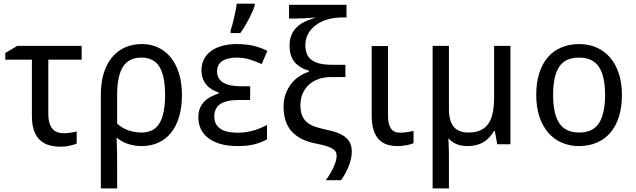

<svg xmlns="http://www.w3.org/2000/svg" viewBox="-20 -786 3463 1046"><path d="M424.8 -536.1V-460.9H243.2V-165Q243.2 -136.2 249.3 -116.2Q255.4 -96.2 266.4 -83.7Q277.3 -71.3 292.5 -65.7Q307.6 -60.1 325.2 -60.1Q334 -60.1 344.2 -60.8Q354.5 -61.5 364.3 -63Q374 -64.5 382.8 -66.2Q391.6 -67.9 397.9 -69.8V-3.9Q391.6 -1 382.1 2Q372.6 4.9 361.3 7.6Q350.1 10.3 337.2 11.7Q324.2 13.2 311 13.2Q279.8 13.2 251.2 6.1Q222.7 -1 200.9 -19.8Q179.2 -38.6 166.5 -71.3Q153.8 -104 153.8 -154.8V-460.9H8.8V-497.1L74.2 -536.1Z M971.2 -269Q971.2 -202.1 955.8 -150.1Q940.4 -98.1 911.9 -62.7Q883.3 -27.3 842.5 -8.8Q801.8 9.8 751 9.8Q714.4 9.8 679.4 -1.2Q644.5 -12.2 618.2 -34.2H615.2Q615.7 -13.2 616.7 9.3Q617.7 28.3 617.9 52Q618.2 75.7 618.2 98.1V240.2H529.3V-269Q529.3 -335.4 545.2 -387Q561 -438.5 590.3 -473.9Q619.6 -509.3 660.9 -527.6Q702.1 -545.9 753.4 -545.9Q800.8 -545.9 840.6 -527.6Q880.4 -509.3 909.4 -473.9Q938.5 -438.5 954.8 -387Q971.2 -335.4 971.2 -269ZM750 -472.2Q683.1 -472.2 651.4 -424.3Q619.6 -376.5 618.2 -278.8V-112.8Q644.5 -87.9 679.4 -75.9Q714.4 -64 751 -64Q819.3 -64 849.4 -115.5Q879.4 -167 879.4 -269Q879.4 -371.1 848.9 -421.6Q818.4 -472.2 750 -472.2Z M1342.8 -315.9V-241.2H1279.8Q1212.4 -241.2 1179.9 -219Q1147.5 -196.8 1147.5 -150.9Q1147.5 -126 1157.5 -109.1Q1167.5 -92.3 1184.6 -82Q1201.7 -71.8 1225.1 -67.4Q1248.5 -63 1275.4 -63Q1300.3 -63 1322.8 -66.7Q1345.2 -70.3 1365 -76.2Q1384.8 -82 1402.1 -89.6Q1419.4 -97.2 1434.6 -105V-26.9Q1405.8 -10.3 1367.2 -0.2Q1328.6 9.8 1275.4 9.8Q1220.2 9.8 1179.7 -2.2Q1139.2 -14.2 1112.8 -35.2Q1086.4 -56.2 1073.5 -84.7Q1060.5 -113.3 1060.5 -146Q1060.5 -176.3 1069.8 -197.8Q1079.1 -219.2 1094.5 -234.4Q1109.9 -249.5 1129.9 -259.5Q1149.9 -269.5 1171.4 -276.9V-282.2Q1150.4 -289.1 1133.3 -299.6Q1116.2 -310.1 1103.8 -325.2Q1091.3 -340.3 1084.5 -359.9Q1077.6 -379.4 1077.6 -403.8Q1077.6 -438 1091.8 -464.6Q1106 -491.2 1131.6 -509.3Q1157.2 -527.3 1192.4 -536.6Q1227.5 -545.9 1269.5 -545.9Q1295.4 -545.9 1317.4 -543.7Q1339.4 -541.5 1359.4 -536.9Q1379.4 -532.2 1398.2 -525.4Q1417 -518.6 1436.5 -508.8L1405.8 -437Q1369.1 -453.6 1337.6 -462.9Q1306.2 -472.2 1271.5 -472.2Q1218.8 -472.2 1190.7 -453.4Q1162.6 -434.6 1162.6 -397Q1162.6 -375 1172.1 -359.4Q1181.6 -343.8 1199.2 -334.2Q1216.8 -324.7 1241.2 -320.3Q1265.6 -315.9 1295.4 -315.9ZM1236.3 -619.1Q1241.2 -633.8 1246.1 -652.6Q1251 -671.4 1255.6 -691.2Q1260.3 -710.9 1264.2 -730.5Q1268.1 -750 1270 -766.1H1367.2V-755.9Q1364.3 -744.1 1356.2 -725.1Q1348.1 -706.1 1337.2 -684.8Q1326.2 -663.6 1313.5 -642.6Q1300.8 -621.6 1289.1 -606H1236.3Z M1861.8 -433.1V-366.2H1782.7Q1743.2 -366.2 1712.2 -354.2Q1681.2 -342.3 1659.9 -321.5Q1638.7 -300.8 1627.7 -273.2Q1616.7 -245.6 1616.7 -213.9Q1616.7 -175.8 1627.7 -152.3Q1638.7 -128.9 1659.2 -114.5Q1679.7 -100.1 1709 -91.8Q1738.3 -83.5 1774.9 -75.2Q1809.6 -67.9 1832.8 -56.6Q1856 -45.4 1870.1 -31Q1884.3 -16.6 1890.4 1Q1896.5 18.6 1896.5 39.1Q1896.5 61 1891.4 82.5Q1886.2 104 1877.9 124Q1869.6 144 1859.1 162.4Q1848.6 180.7 1837.9 195.8H1754.9Q1766.6 180.2 1777.1 162.6Q1787.6 145 1795.9 127.4Q1804.2 109.9 1809.1 93.5Q1814 77.1 1814 63Q1814 53.2 1810.5 44.2Q1807.1 35.2 1795.4 26.9Q1783.7 18.6 1761.5 11Q1739.3 3.4 1701.7 -3.9Q1614.7 -20.5 1569.8 -69.1Q1524.9 -117.7 1524.9 -206.1Q1524.9 -243.7 1536.4 -274.7Q1547.9 -305.7 1566.9 -329.8Q1585.9 -354 1610.8 -370.4Q1635.7 -386.7 1662.6 -395V-400.9Q1613.3 -414.6 1585.4 -447.3Q1557.6 -480 1557.6 -537.1Q1557.6 -572.3 1568.6 -597.2Q1579.6 -622.1 1598.9 -639.9Q1618.2 -657.7 1644.3 -669.7Q1670.4 -681.6 1700.7 -690.9Q1684.1 -689.5 1665 -688Q1648.9 -687 1628.2 -686Q1607.4 -685.1 1585 -685.1H1554.7V-759.8H1867.7V-690.9H1840.8Q1805.2 -690.9 1769.8 -681.6Q1734.4 -672.4 1706.3 -653.3Q1678.2 -634.3 1660.9 -605.7Q1643.6 -577.1 1643.6 -539.1Q1643.6 -513.2 1651.4 -493.4Q1659.2 -473.6 1676.3 -460.2Q1693.4 -446.8 1721.2 -439.9Q1749 -433.1 1788.6 -433.1Z M2093.8 -535.2V-158.2Q2093.8 -110.8 2109.1 -86.9Q2124.5 -63 2159.7 -63Q2168.5 -63 2179.4 -64Q2190.4 -64.9 2200.7 -66.4Q2210.9 -67.9 2219.7 -69.8Q2228.5 -71.8 2232.9 -73.2V-5.9Q2226.6 -2.9 2216.6 0Q2206.5 2.9 2194.8 5.1Q2183.1 7.3 2170.4 8.5Q2157.7 9.8 2146 9.8Q2115.7 9.8 2089.8 2Q2064 -5.9 2045.2 -24.9Q2026.4 -43.9 2015.6 -76.4Q2004.9 -108.9 2004.9 -158.2V-535.2Z M2425.8 -190.9Q2425.8 -127.4 2451.7 -95.7Q2477.5 -64 2531.7 -64Q2571.8 -64 2598.6 -76.7Q2625.5 -89.4 2641.8 -114Q2658.2 -138.7 2665 -174.8Q2671.9 -210.9 2671.9 -257.8V-536.1H2760.7V0H2689L2675.8 -71.8H2670.9Q2647.5 -31.2 2612.3 -10.7Q2577.1 9.8 2526.9 9.8Q2491.7 9.8 2465.8 -1.5Q2439.9 -12.7 2422.9 -33.2Q2423.3 -14.6 2424.3 4.9Q2425.3 22 2425.5 42.7Q2425.8 63.5 2425.8 84V240.2H2336.9V-536.1H2425.8Z M3368.2 -269Q3368.2 -202.1 3351.8 -150.1Q3335.4 -98.1 3304.9 -62.7Q3274.4 -27.3 3231 -8.8Q3187.5 9.8 3133.3 9.8Q3083 9.8 3040.5 -8.8Q2998 -27.3 2967 -62.7Q2936 -98.1 2918.7 -150.1Q2901.4 -202.1 2901.4 -269Q2901.4 -335.4 2917.7 -387Q2934.1 -438.5 2964.4 -473.9Q2994.6 -509.3 3038.3 -527.6Q3082 -545.9 3136.2 -545.9Q3186.5 -545.9 3229 -527.6Q3271.5 -509.3 3302.5 -473.9Q3333.5 -438.5 3350.8 -387Q3368.2 -335.4 3368.2 -269ZM2993.2 -269Q2993.2 -167 3026.6 -115.5Q3060.1 -64 3135.3 -64Q3210.4 -64 3243.4 -115.5Q3276.4 -167 3276.4 -269Q3276.4 -371.1 3242.9 -421.6Q3209.5 -472.2 3134.3 -472.2Q3059.1 -472.2 3026.1 -421.6Q2993.2 -371.1 2993.2 -269Z"/></svg>

Font: WenQuanYi Micro Hei
Style: Regular
Weight: 400
Foundry: Ascender Corporation
Version: Version 0.2.0-beta